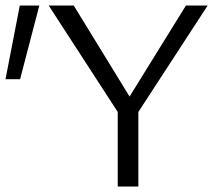

<svg xmlns="http://www.w3.org/2000/svg" viewBox="-40 -678 802 698"><path d="M388 -271 137 -658H228L431 -327L636 -658H715L463 -271V0H388ZM-20 -390 32 -658H103L33 -390Z"/></svg>

Font: LXGW Bright TC
Style: Regular
Weight: 400
Designer: Christian Thalmann (Catharsis Fonts)
Foundry: LXGW / Christian Thalmann (Catharsis Fonts) / Fontworks Inc.
Version: Version 5.501